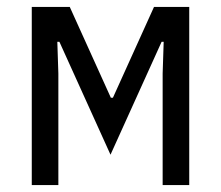

<svg xmlns="http://www.w3.org/2000/svg" viewBox="-20 -536 640 556"><path d="M72 0V-516H182L301 -253H307L426 -516H528V0H451V-323L454 -415H448L300 -88L152 -415H146L149 -323V0Z"/></svg>

Font: Lilex
Style: Regular
Weight: 400
Monospace: yes
Designer: Mike Abbink, Paul van der Laan, Pieter van Rosmalen, Mikhael Khrustik
Foundry: Mikhael Khrustik
Version: Version 2.510